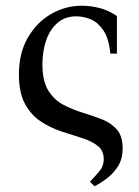

<svg xmlns="http://www.w3.org/2000/svg" viewBox="-20 -475 485 670"><path d="M310 175 294 159Q314 138 328 121Q342 104 342 81Q342 50 320.5 33.5Q299 17 265.5 6.5Q232 -4 194 -16.5Q156 -29 122.5 -51Q89 -73 67.5 -112Q46 -151 46 -215Q46 -290 77 -343.5Q108 -397 158 -426Q208 -455 265 -455Q296 -455 327.5 -447Q359 -439 388 -419V-288H365Q360 -340 341.5 -368Q323 -396 298 -407Q273 -418 246 -418Q207 -418 180.5 -395Q154 -372 141 -334Q128 -296 128 -250Q128 -193 148 -160Q168 -127 200 -110Q232 -93 268 -82Q304 -71 336 -58.5Q368 -46 388 -23Q408 0 408 44Q408 78 393 103Q378 128 355.5 145.5Q333 163 310 175Z"/></svg>

Font: Bona Nova SC
Style: Regular
Weight: 400
Designer: Mateusz Machalski
Foundry: Capitalics
Version: Version 4.001; ttfautohint (v1.8.4.7-5d5b)